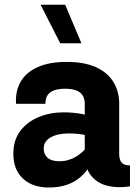

<svg xmlns="http://www.w3.org/2000/svg" viewBox="-20 -811 591 836"><path d="M270.5 -541.5Q195.3 -541.5 145 -519.3Q94.7 -497.1 70.6 -456.3Q46.4 -415.5 49.8 -358.9H177.7Q177.7 -393.6 199.5 -409.2Q221.2 -424.8 263.7 -424.8Q306.2 -424.8 327.6 -408.7Q349.1 -392.6 349.1 -358.9V-142.1Q349.1 -81.5 375.5 -47.6Q401.9 -13.7 446.5 -2.4Q491.2 8.8 545.9 0.5V-90.8Q519 -90.8 509 -103.5Q499 -116.2 499 -141.1V-358.9Q499 -413.1 473.6 -454.3Q448.2 -495.6 397.5 -518.6Q346.7 -541.5 270.5 -541.5ZM400.4 -154.8 353.5 -164.6Q346.7 -156.7 335.9 -147Q325.2 -137.2 310.8 -128.7Q296.4 -120.1 278.3 -114.5Q260.3 -108.9 238.8 -108.9Q204.1 -108.9 187.3 -123.8Q170.4 -138.7 170.4 -164.1Q170.4 -195.8 200.7 -212.9Q231 -230 279.3 -230Q300.3 -230 320.1 -228Q339.8 -226.1 358.4 -221.2L406.2 -298.3Q372.1 -308.1 335.7 -314.9Q299.3 -321.8 255.9 -321.8Q198.7 -321.8 148.9 -301.5Q99.1 -281.2 68.6 -241.2Q38.1 -201.2 38.1 -141.6Q38.1 -72.3 79.8 -33.4Q121.6 5.4 192.4 5.4Q238.8 5.4 273.2 -7.1Q307.6 -19.5 332.3 -41.7Q356.9 -64 373.5 -93Q390.1 -122.1 400.4 -154.8ZM334.5 -622.6 263.7 -790.5H156.7L242.2 -622.6Z"/></svg>

Font: Estedad-FD-VF Thin
Style: Regular
Weight: 100
Designer: Amin Abedi
Version: Version 5.0